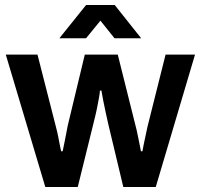

<svg xmlns="http://www.w3.org/2000/svg" viewBox="-20 -743 798 763"><path d="M160 0 3 -526H129L202 -240Q208 -218 212 -196.5Q216 -175 219 -160Q222 -145 223 -142H229Q233 -160 237 -181Q241 -202 244.5 -219.5Q248 -237 249 -243L317 -526H448L519 -242Q523 -228 526.5 -209.5Q530 -191 534 -173Q538 -155 540 -142H546Q548 -154 551.5 -171Q555 -188 559 -206Q563 -224 566 -239L638 -526H755L599 0H470L410 -251Q406 -270 400.5 -294Q395 -318 390.5 -342Q386 -366 383 -383H377Q377 -376 374 -358Q371 -340 365.5 -313Q360 -286 351 -251L289 0ZM216 -591 322 -723H436L541 -591H435L351 -696L407 -695L322 -591Z"/></svg>

Font: Archivo SemiBold SemiBold
Style: Regular
Weight: 600
Version: Version 2.001